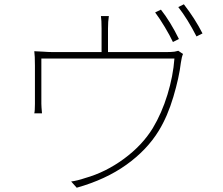

<svg xmlns="http://www.w3.org/2000/svg" viewBox="-20 -849 1040 896"><path d="M815 -667 787 -653Q773 -683 749 -723Q725 -763 704 -791L731 -804Q775 -748 815 -667ZM925 -693 897 -679Q855 -761 812 -816L838 -829Q890 -762 925 -693ZM484 -716V-593H454V-716Q454 -755 451 -774H488Q484 -749 484 -716ZM824 -556Q816 -488 789 -397Q762 -306 721 -239Q666 -149 569.5 -80Q473 -11 338 27L312 -2Q342 -6 377 -18Q473 -45 558.5 -108Q644 -171 693 -251Q735 -321 761.5 -407.5Q788 -494 794 -576H173V-365Q173 -353 176 -320H140Q143 -331 143 -364V-542Q143 -590 140 -610L180 -608Q208 -606 225 -606H758Q779 -606 795 -608Q797 -608 812 -612L834 -597Q828 -584 824 -556Z"/></svg>

Font: Merged Yaku Han JP Thin
Style: Regular
Weight: 250
Designer: Ryoko NISHIZUKA 西塚涼子 (kana, bopomofo & ideographs); Paul D. Hunt (Latin, Greek & Cyrillic); Sandoll Communications 산돌커뮤니
Foundry: Adobe
Version: Version 2.004